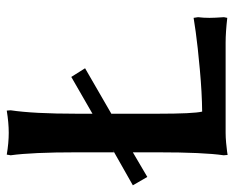

<svg xmlns="http://www.w3.org/2000/svg" viewBox="-99 -608 697 571"><g transform="rotate(-90 249.5 -322.5)"><path d="M196.8 -442.9V-396Q216.3 -407.2 306.2 -459L332 -418L189.9 -335.9L196.8 -339.8V-202.1Q196.8 -95.7 203.1 -69.8Q258.8 -70.3 328.4 -76.7Q397.9 -83 439.9 -88.9L481.9 -95.2L483.9 -82Q481.9 -66.4 481.9 -47.9Q481.9 -33.2 483.9 -4.9L481.9 4.9Q439 0 408.2 0H140.1Q126.5 0 110.1 1.5Q93.8 2.9 84 4.4L74.2 5.9L73.2 -5.9Q82 -65.9 82 -202.1V-275.9Q21 -239.7 8.8 -232.9L-16.1 -275.9L89.8 -335.9L82 -332V-442.9Q82 -576.2 73.2 -639.2L75.2 -650.9Q109.9 -645 140.1 -645Q169.9 -645 206.1 -650.9L207 -639.2Q196.8 -571.3 196.8 -442.9Z"/></g></svg>

Font: Linear Smooth
Style: Bold
Weight: 700
Designer: Philipp H. Poll, Flanker
Foundry: Philipp H. Poll, reworked by Flanker
Version: Version 1.061 | FøM Fix